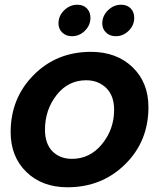

<svg xmlns="http://www.w3.org/2000/svg" viewBox="-20 -782 678 811"><path d="M607 -329Q607 -185 508.5 -88Q410 9 265 9Q158 9 91.5 -55.5Q25 -120 25 -224Q25 -367 122 -465Q219 -563 364 -563Q472 -563 539.5 -498.5Q607 -434 607 -329ZM170 -234Q170 -175 201.5 -143Q233 -111 284 -111Q360 -111 411 -173.5Q462 -236 462 -318Q462 -378 428.5 -410.5Q395 -443 344 -443Q268 -443 219 -380.5Q170 -318 170 -234ZM284 -629Q259 -629 243 -644.5Q227 -660 227 -683Q227 -715 251 -738.5Q275 -762 307 -762Q332 -762 347 -746.5Q362 -731 362 -707Q362 -675 338.5 -652Q315 -629 284 -629ZM469 -629Q444 -629 428 -644.5Q412 -660 412 -683Q412 -715 436 -738.5Q460 -762 492 -762Q517 -762 532 -746.5Q547 -731 547 -707Q547 -675 523.5 -652Q500 -629 469 -629Z"/></svg>

Font: Poppins SemiBold
Style: Italic
Weight: 600
Italic angle: -10°
Designer: Ninad Kale (Devanagari), Jonny Pinhorn (Latin)
Foundry: Indian Type Foundry
Version: Version 3.200;PS 1.000;hotconv 16.6.54;makeotf.lib2.5.65590